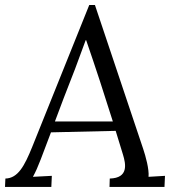

<svg xmlns="http://www.w3.org/2000/svg" viewBox="-34 -739 685 759"><path d="M341.3 -719.2H318.8L93.3 -158.2C63 -83.5 37.1 -34.2 -12.7 -33.2L-14.2 0H168.9L170.9 -43.9L96.2 -40C107.9 -62 114.7 -77.1 127 -108.9C139.2 -140.1 152.3 -174.8 167.5 -215.8L423.3 -221.7L452.1 -127.9C463.4 -90.8 475.1 -35.2 399.9 -33.2L398.9 0H616.2L618.2 -43.9L553.2 -40C556.2 -69.8 541.5 -122.1 532.2 -149.9ZM304.7 -580.1H306.6C344.2 -471.2 379.4 -363.3 412.1 -258.8H183.1C203.6 -314 229 -381.3 263.2 -467.8Z"/></svg>

Font: Lora Italic
Style: Regular
Weight: 400
Italic angle: -3°
Designer: Olga Karpushina, Alexei Vanyashin
Foundry: Cyreal
Version: Version 1.011;PS 001.011;hotconv 1.0.70;makeotf.lib2.5.58329